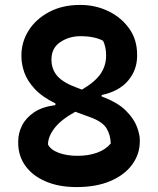

<svg xmlns="http://www.w3.org/2000/svg" viewBox="-20 -740 640 780"><path d="M306 -720Q368 -720 420.5 -694.5Q473 -669 505 -624Q537 -579 537 -518V-513Q537 -456 500.5 -412.5Q464 -369 393 -354V-348Q458 -324 491 -291Q524 -258 536 -225.5Q548 -193 548 -172V-166Q548 -114 517 -71.5Q486 -29 428.5 -4.5Q371 20 291 20Q219 20 165.5 -3Q112 -26 83 -66.5Q54 -107 54 -159V-166Q54 -199 69.5 -230Q85 -261 118 -283.5Q151 -306 205 -313V-320Q150 -347 120 -380Q90 -413 78.5 -446.5Q67 -480 67 -511V-515Q67 -569 96 -615.5Q125 -662 179 -691Q233 -720 306 -720ZM297 -382 313 -376Q366 -407 388.5 -440Q411 -473 411 -513V-517Q411 -534 407.5 -549Q404 -564 399 -574Q386 -582 362 -587.5Q338 -593 307 -593Q261 -593 225 -569Q189 -545 189 -498Q189 -458 213.5 -430.5Q238 -403 297 -382ZM175 -153Q186 -131 219 -119Q252 -107 295 -107Q339 -107 374 -119.5Q409 -132 430 -157Q429 -192 412.5 -219Q396 -246 346 -264L286 -286Q228 -254 201.5 -219.5Q175 -185 175 -153Z"/></svg>

Font: Recursive Sn Csl St
Style: Bold
Weight: 700
Version: Version 1.079;hotconv 1.0.112;makeotfexe 2.5.65598; ttfautoh